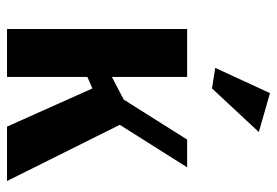

<svg xmlns="http://www.w3.org/2000/svg" viewBox="-138 -632 770 533"><g transform="rotate(90 246.5 -365.0)"><path d="M225 -569 168 -578 238 -730 346 -699ZM60 0V-500H193V-291L256 -324L367 -500H444L326 -313L482 0H331L225 -237L193 -223V0Z"/></g></svg>

Font: Arsenal
Style: Bold
Weight: 700
Designer: Andrij Shevchenko
Foundry: Stairsfor
Version: Version 2.001;PS 002.001;hotconv 1.0.88;makeotf.lib2.5.64775